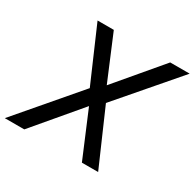

<svg xmlns="http://www.w3.org/2000/svg" viewBox="-171 -912 1099 1085"><g transform="rotate(30 378.5 -370.0)"><path d="M-11 0 320 -387 167 -740H273L395 -449L641 -740H768L441 -360L598 0H492L367 -297L116 0Z"/></g></svg>

Font: Be Vietnam Pro
Style: Italic
Weight: 400
Italic angle: -12°
Designer: Lam Bao, Tony Le, Vietanh Nguyen
Foundry: Yellow Type Foundry
Version: Version 1.002; ttfautohint (v1.8.3)